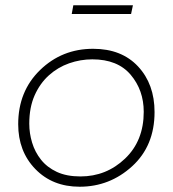

<svg xmlns="http://www.w3.org/2000/svg" viewBox="-20 -707 655 728"><path d="M477 -654H252L258 -687H484ZM282 1Q179 1 114 -66Q49 -133 49 -236Q49 -361 132 -441.5Q215 -522 333 -522Q441 -522 503.5 -455Q566 -388 566 -282Q566 -154 481 -76.5Q396 1 282 1ZM285 -38Q383 -38 454 -105.5Q525 -173 525 -283Q525 -365 475.5 -423.5Q426 -482 330 -482Q285 -482 242.2 -467Q199.5 -452 165.5 -421.5Q131.5 -391 111.2 -345.2Q91 -299.5 91 -238Q91 -201.5 101.8 -166Q112.5 -130.5 135.5 -101.5Q158.5 -72.5 195.5 -55.2Q232.5 -38 285 -38Z"/></svg>

Font: Argentum Sans ExtraLight
Style: Italic
Weight: 200
Italic angle: -11°
Designer: Julieta Ulanovsky (font), Cristiano Sobral (main changes and remaster)
Foundry: Julieta Ulanovsky (font), Cristiano Sobral (main changes and remaster)
Version: Version 2.007;June 15, 2022;FontCreator 14.0.0.2814 64-bit; 